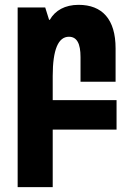

<svg xmlns="http://www.w3.org/2000/svg" viewBox="-20 -535 549 794"><path d="M53 239H198V1H462V-121H198V-221C198 -330 221 -383 265 -383C298 -383 313 -355 313 -299V-197H458V-335C458 -455 403 -515 305 -515C249 -515 208 -492 186 -453H183L167 -504H53Z"/></svg>

Font: Noto Sans Armenian ExtraCondensed ExtraBold
Style: Regular
Weight: 800
Width: 2
Designer: Monotype Design Team
Foundry: Monotype Imaging Inc.
Version: Version 2.008